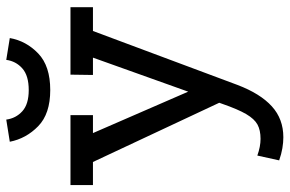

<svg xmlns="http://www.w3.org/2000/svg" viewBox="-172 -502 903 598"><g transform="rotate(-90 279.0 -202.5)"><path d="M151 229Q135 229 117 226Q99 223 79 216L94 148Q108 153 121 155.5Q134 158 146 158Q173 158 190.5 148.5Q208 139 223 113.5Q238 88 255 39L399 -364H345L346 -434H556V-364H482L314 86Q287 157 247.5 193Q208 229 151 229ZM277 69 74 -364H2V-434H220V-364H164L314 -19ZM298 -497Q224 -497 185.5 -534.5Q147 -572 137 -623L206 -634Q210 -604 232 -584Q254 -564 298 -564Q343 -564 365.5 -584Q388 -604 392 -634L460 -623Q451 -572 412 -534.5Q373 -497 298 -497Z"/></g></svg>

Font: Podkova Medium
Style: Regular
Weight: 500
Designer: Ilya Yudin
Foundry: Cyreal (www.cyreal.org)
Version: Version 2.103